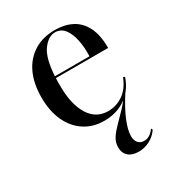

<svg xmlns="http://www.w3.org/2000/svg" viewBox="-154 -522 746 814"><g transform="rotate(-30 218.5 -114.5)"><path d="M288.7 197.6Q256.5 197.6 238.7 181.9Q221 166.1 221 137.9Q221 113.7 233.9 94Q246.8 74.2 267.7 53.2Q288.7 32.3 312.9 6.9Q337.1 -18.5 359.7 -54L367.7 -54.8Q327.4 8.1 309.7 51.6Q291.9 95.2 291.9 124.2Q291.9 145.2 302.4 157.3Q312.9 169.4 331.5 169.4Q359.7 169.4 381.5 138.7L385.5 146Q368.5 171 342.7 184.3Q316.9 197.6 288.7 197.6ZM227.4 11.3Q173.4 11.3 132.3 -15.3Q91.1 -41.9 68.1 -91.1Q45.2 -140.3 45.2 -207.3Q45.2 -275 68.1 -324.2Q91.1 -373.4 134.3 -400.4Q177.4 -427.4 236.3 -427.4Q283.9 -427.4 319.8 -408.9Q355.6 -390.3 375.4 -350.8Q395.2 -311.3 395.2 -248.4H105.6L104.8 -257.3H308.9Q310.5 -301.6 302.8 -337.9Q295.2 -374.2 277.8 -396.4Q260.5 -418.5 232.3 -418.5Q200 -418.5 172.2 -381Q144.4 -343.5 139.5 -255.6V-254Q138.7 -242.7 138.7 -231.5Q138.7 -220.2 138.7 -209.7Q138.7 -120.2 171 -68.1Q203.2 -16.1 262.1 -16.1Q302.4 -16.1 335.9 -39.1Q369.4 -62.1 387.9 -109.7L396 -106.5Q377.4 -50.8 333.1 -19.8Q288.7 11.3 227.4 11.3Z"/></g></svg>

Font: Playfair 144pt SemiCondensed Medium
Style: Regular
Weight: 500
Width: 4
Designer: Claus Eggers Sørensen
Foundry: Claus Eggers Sørensen
Version: Version 2.203